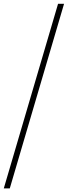

<svg xmlns="http://www.w3.org/2000/svg" viewBox="-66 -788 366 1040"><path d="M-45.5 232.5 248.5 -767.5H281L-13 232.5Z"/></svg>

Font: Newsreader Display Light
Style: Italic
Weight: 300
Italic angle: -17°
Designer: Hugues Gentile
Foundry: Production Type
Version: Version 1.001